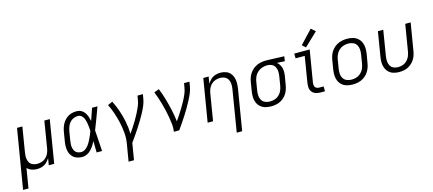

<svg xmlns="http://www.w3.org/2000/svg" viewBox="-69 -1428 5174 2294"><g transform="rotate(-15 2517.5 -281.0)"><path d="M-5 205H62L102 -38Q124 -15 156 -3.5Q188 8 222 8Q253 8 284.5 -1.5Q316 -11 341 -34.5Q366 -58 382 -86L368 0H435L522 -530H455L400 -195Q395 -167 383 -140Q371 -113 348.5 -91.5Q326 -70 297.5 -61Q269 -52 241 -52Q210 -52 183.5 -64Q157 -76 143.5 -101.5Q130 -127 128.5 -157Q127 -187 132 -218L183 -530H117Z M784 8Q813 8 840.5 -5.5Q868 -19 889.5 -41.5Q911 -64 927.5 -89Q944 -114 958 -141Q958 -140 958 -139V-134Q958 -100 958.5 -67Q959 -34 960 0H1027Q1022 -65 1019 -129.5Q1016 -194 1010 -259Q1037 -326 1062 -394Q1087 -462 1112 -530H1045Q1032 -493 1019.5 -455.5Q1007 -418 994 -381Q988 -409 978.5 -436.5Q969 -464 953 -487.5Q937 -511 911 -524.5Q885 -538 854 -538Q823 -538 792.5 -530Q762 -522 735 -502Q708 -482 689.5 -455Q671 -428 660.5 -398Q650 -368 645 -337L627 -227Q621 -193 621 -158.5Q621 -124 631 -92.5Q641 -61 663 -37Q685 -13 717.5 -2.5Q750 8 784 8ZM784 -52Q761 -52 740.5 -60.5Q720 -69 708 -87Q696 -105 691 -127Q686 -149 687 -172Q688 -195 692 -218L710 -328Q715 -355 724.5 -382Q734 -409 753 -432Q772 -455 799.5 -467Q827 -479 854 -479Q881 -479 900.5 -462Q920 -445 929 -421Q938 -397 943 -371.5Q948 -346 950.5 -320Q953 -294 954 -268Q944 -241 933 -214.5Q922 -188 908.5 -162Q895 -136 878.5 -112Q862 -88 837 -70Q812 -52 784 -52Z M1300 205H1367L1401 0Q1428 -38 1454.5 -76Q1481 -114 1506 -152.5Q1531 -191 1555 -230.5Q1579 -270 1600.5 -310Q1622 -350 1640 -392Q1658 -434 1665 -477L1674 -530H1607L1598 -477Q1592 -438 1575.5 -400Q1559 -362 1540 -325Q1521 -288 1499.5 -252Q1478 -216 1455 -180.5Q1432 -145 1408 -111Q1406 -187 1391.5 -260.5Q1377 -334 1353.5 -403.5Q1330 -473 1297 -538L1238 -511Q1266 -455 1286.5 -394.5Q1307 -334 1321 -271.5Q1335 -209 1341 -143Q1347 -77 1336 -10Z M1915 0H1982Q2009 -38 2034.5 -76Q2060 -114 2085 -152.5Q2110 -191 2133 -230.5Q2156 -270 2177.5 -310.5Q2199 -351 2216.5 -392.5Q2234 -434 2241 -477L2250 -530H2183L2174 -477Q2168 -438 2151.5 -399.5Q2135 -361 2115.5 -324.5Q2096 -288 2074 -252Q2052 -216 2029 -180.5Q2006 -145 1982 -111Q1974 -185 1957.5 -257.5Q1941 -330 1921 -400.5Q1901 -471 1873 -538L1812 -515Q1828 -475 1841.5 -434Q1855 -393 1867 -350.5Q1879 -308 1888.5 -265.5Q1898 -223 1905.5 -179.5Q1913 -136 1918 -91Q1923 -46 1915 0Z M2638 205H2705L2789 -303Q2794 -337 2794 -371.5Q2794 -406 2784 -437.5Q2774 -469 2752.5 -492.5Q2731 -516 2699 -527Q2667 -538 2633 -538Q2602 -538 2571 -528.5Q2540 -519 2515 -496Q2490 -473 2473 -444L2487 -530H2421L2333 0H2400L2455 -335Q2460 -363 2472 -390.5Q2484 -418 2506.5 -439Q2529 -460 2557.5 -469.5Q2586 -479 2614 -479Q2645 -479 2671.5 -466.5Q2698 -454 2711.5 -428.5Q2725 -403 2726.5 -373Q2728 -343 2723 -313Z M3119 8Q3151 8 3184 1Q3217 -6 3247 -24.5Q3277 -43 3299 -70Q3321 -97 3333 -129Q3345 -161 3350 -193L3369 -303Q3374 -336 3372 -368.5Q3370 -401 3355.5 -429.5Q3341 -458 3317 -476L3414 -471L3423 -530L3202 -538H3201Q3168 -538 3134 -531.5Q3100 -525 3068.5 -507.5Q3037 -490 3013 -462.5Q2989 -435 2975.5 -403Q2962 -371 2957 -337L2939 -227Q2933 -191 2934 -155Q2935 -119 2948.5 -87Q2962 -55 2988 -32.5Q3014 -10 3048.5 -1Q3083 8 3119 8ZM3120 -52Q3089 -52 3061 -63.5Q3033 -75 3018 -100Q3003 -125 3001 -156Q2999 -187 3004 -218L3022 -328Q3027 -358 3041 -387.5Q3055 -417 3080.5 -438.5Q3106 -460 3137 -469.5Q3168 -479 3198 -479Q3228 -479 3254 -466Q3280 -453 3293 -427.5Q3306 -402 3307 -372Q3308 -342 3303 -313L3285 -203Q3280 -173 3268 -144.5Q3256 -116 3232.5 -93.5Q3209 -71 3179 -61.5Q3149 -52 3120 -52Z M3730 0H3784V-60H3730Q3710 -60 3693.5 -69.5Q3677 -79 3673 -98.5Q3669 -118 3672 -138L3737 -530H3546L3547 -471H3660L3607 -148Q3602 -118 3605.5 -89Q3609 -60 3627 -38.5Q3645 -17 3672.5 -8.5Q3700 0 3730 0ZM3701 -565 3865 -721 3813 -767 3659 -603Z M4127 8Q4160 8 4193 1Q4226 -6 4256.5 -24Q4287 -42 4309.5 -69.5Q4332 -97 4344.5 -128.5Q4357 -160 4362 -193L4381 -303Q4387 -339 4385.5 -375.5Q4384 -412 4370.5 -443.5Q4357 -475 4331 -497.5Q4305 -520 4270.5 -529Q4236 -538 4200 -538Q4168 -538 4134.5 -531Q4101 -524 4071 -506Q4041 -488 4018 -461Q3995 -434 3982.5 -402Q3970 -370 3965 -337L3947 -227Q3941 -191 3942 -155Q3943 -119 3956.5 -87Q3970 -55 3996 -32.5Q4022 -10 4056.5 -1Q4091 8 4127 8ZM4129 -52Q4098 -52 4070 -63.5Q4042 -75 4026.5 -100Q4011 -125 4009 -156Q4007 -187 4012 -218L4030 -328Q4035 -357 4047.5 -386Q4060 -415 4084.5 -437.5Q4109 -460 4139 -469.5Q4169 -479 4199 -479Q4229 -479 4257.5 -467.5Q4286 -456 4301 -430.5Q4316 -405 4318 -374.5Q4320 -344 4315 -313L4297 -203Q4292 -173 4279.5 -144Q4267 -115 4242.5 -92.5Q4218 -70 4188 -61Q4158 -52 4129 -52Z M4703 8Q4735 8 4767.5 1Q4800 -6 4829 -25Q4858 -44 4880 -71Q4902 -98 4913.5 -129.5Q4925 -161 4930 -193L4986 -530H4919L4865 -203Q4860 -174 4848.5 -145.5Q4837 -117 4814.5 -94.5Q4792 -72 4762.5 -62Q4733 -52 4705 -52Q4674 -52 4647.5 -64Q4621 -76 4607.5 -101.5Q4594 -127 4592.5 -157Q4591 -187 4596 -218L4647 -530H4581L4531 -227Q4525 -192 4525.5 -156.5Q4526 -121 4538.5 -89Q4551 -57 4575.5 -34Q4600 -11 4634 -1.5Q4668 8 4703 8Z"/></g></svg>

Font: Iosevka Sparkle Light Oblique
Style: Regular
Weight: 300
Italic angle: -9°
Designer: Belleve Invis
Foundry: Belleve Invis
Version: Version 4.5.0; ttfautohint (v1.8.3)